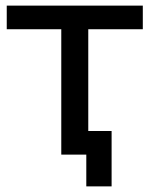

<svg xmlns="http://www.w3.org/2000/svg" viewBox="-20 -550 533 683"><path d="M488 -530V-446H294V-84H377V113H287V0H198V-446H4V-530Z"/></svg>

Font: false
Style: Regular
Weight: 500
Designer: Julieta Ulanovsky
Foundry: Julieta Ulanovsky
Version: Version 7.222;hotconv 1.0.109;makeotfexe 2.5.65596